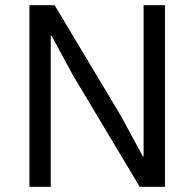

<svg xmlns="http://www.w3.org/2000/svg" viewBox="-20 -718 747 738"><path d="M517 0H614V-698H532V-117H529L445 -272L190 -698H93V0H175V-581H178L262 -426Z"/></svg>

Font: IBM Plex Thai Looped
Style: Regular
Weight: 400
Designer: Mike Abbink, Paul van der Laan, Pieter van Rosmalen, Ben Mitchell, Mark Frömberg
Foundry: Bold Monday
Version: Version 1.0